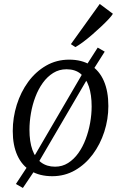

<svg xmlns="http://www.w3.org/2000/svg" viewBox="-20 -860 590 948"><path d="M93 68 58.5 48.5 116 -39 150.5 -91 387.5 -497 408 -540 462.5 -625 497 -605 442.5 -519 410.5 -469 171.5 -60.5 148.5 -14.5ZM321.5 -565.5Q384 -565.5 427.2 -538.5Q470.5 -511.5 492.8 -460.2Q515 -409 515 -336.5Q515 -271.5 495 -209.5Q475 -147.5 438.2 -98Q401.5 -48.5 350.5 -19.2Q299.5 10 238 10Q176 10 132.2 -16.2Q88.5 -42.5 65.8 -92.5Q43 -142.5 43 -213Q43 -279.5 62.8 -342.5Q82.5 -405.5 119.2 -455.8Q156 -506 207.5 -535.8Q259 -565.5 321.5 -565.5ZM308.5 -518Q272 -518 242.8 -499.8Q213.5 -481.5 191.5 -451Q169.5 -420.5 154.8 -381.8Q140 -343 132.8 -301Q125.5 -259 125.5 -219Q125.5 -160.5 140 -120Q154.5 -79.5 182.8 -58.2Q211 -37 252 -37Q287.5 -37 316.2 -55.2Q345 -73.5 366.8 -104Q388.5 -134.5 403 -173Q417.5 -211.5 425 -253.2Q432.5 -295 432.5 -334.5Q432.5 -392 418.8 -432.8Q405 -473.5 378 -495.8Q351 -518 308.5 -518ZM330 -642 472.5 -840.5 537.5 -792Q532 -782.5 516.8 -766Q501.5 -749.5 480.5 -729.8Q459.5 -710 436.5 -690Q413.5 -670 391.5 -653.5Q369.5 -637 352 -627.5Z"/></svg>

Font: Merriweather 24pt Light
Style: Italic
Weight: 300
Italic angle: -7.8°
Version: Version 2.101